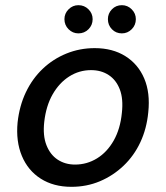

<svg xmlns="http://www.w3.org/2000/svg" viewBox="-20 -710 642 742"><path d="M256 12Q187 12 137.5 -19.5Q88 -51 64.5 -107.5Q41 -164 48 -237Q55 -301 80 -353.5Q105 -406 145 -444Q185 -482 236.5 -503Q288 -524 346 -524Q415 -524 464.5 -493Q514 -462 537.5 -406.5Q561 -351 553 -276Q547 -213 522.5 -160.5Q498 -108 457.5 -69.5Q417 -31 366 -9.5Q315 12 256 12ZM270 -74Q316 -74 355 -98Q394 -122 419.5 -167Q445 -212 451 -274Q457 -328 443 -364.5Q429 -401 400 -420Q371 -439 332 -439Q286 -439 247.5 -414.5Q209 -390 183.5 -345.5Q158 -301 151 -239Q145 -186 159.5 -149Q174 -112 203 -93Q232 -74 270 -74ZM283 -581Q261 -581 245 -597Q229 -613 229 -636Q229 -658 245 -674Q261 -690 283 -690Q306 -690 322 -674Q338 -658 338 -636Q338 -613 322 -597Q306 -581 283 -581ZM451 -581Q428 -581 412.5 -597Q397 -613 397 -636Q397 -658 412.5 -674Q428 -690 451 -690Q473 -690 489 -674Q505 -658 505 -636Q505 -613 489 -597Q473 -581 451 -581Z"/></svg>

Font: DM Sans 12pt Medium
Style: Italic
Weight: 500
Italic angle: -10°
Version: Version 4.004;gftools[0.9.30]